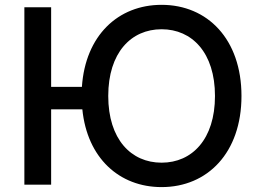

<svg xmlns="http://www.w3.org/2000/svg" viewBox="-20 -757 1066 787"><path d="M189.6 -727.3H79.9V0H189.6V-308.9H317.5C337.4 -109.4 468.8 9.9 642.4 9.9C830.6 9.9 969.8 -131 969.8 -363.6C969.8 -596.2 830.6 -737.2 642.4 -737.2C463.8 -737.2 329.9 -611.2 315.7 -400.9H189.6ZM423.7 -363.6C423.7 -540.8 517 -637.1 642.4 -637.1C767.4 -637.1 861.2 -540.8 861.2 -363.6C861.2 -186.4 767.4 -90.2 642.4 -90.2C517 -90.2 423.7 -186.4 423.7 -363.6Z"/></svg>

Font: Margiela Sans Medium
Style: Regular
Weight: 500
Designer: Stefan Endress, Andreas Faust
Version: Version 1.100;FEAKit 1.0